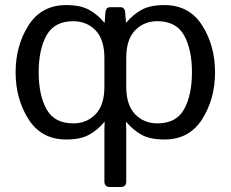

<svg xmlns="http://www.w3.org/2000/svg" viewBox="-20 -541 908 756"><path d="M41.5 -256.3Q41.5 -361.3 92.3 -441.2Q143.1 -521 240.7 -521Q296.9 -521 330.6 -502.4Q364.3 -483.9 391.1 -451.7H392.1L395 -490.7Q396.5 -512.7 414.1 -512.7H454.1Q471.7 -512.7 473.1 -490.7L476.1 -451.7H477.1Q503.9 -483.9 537.6 -502.4Q571.3 -521 627.4 -521Q725.1 -521 775.9 -441.2Q826.7 -361.3 826.7 -256.3Q826.7 -151.4 775.9 -71.5Q725.1 8.3 627.4 8.3Q571.3 8.3 537.6 -10.3Q503.9 -28.8 477.1 -61H476.1Q477.1 -46.4 477.1 -31.2V173.3Q477.1 195.3 455.1 195.3H413.1Q391.1 195.3 391.1 173.3V-31.2Q391.1 -46.4 392.1 -61H391.1Q364.3 -28.8 330.6 -10.3Q296.9 8.3 240.7 8.3Q143.1 8.3 92.3 -71.5Q41.5 -151.4 41.5 -256.3ZM132.3 -256.3Q132.3 -166.5 163.3 -110.8Q194.3 -55.2 268.6 -55.2Q321.3 -55.2 356.2 -91.1Q391.1 -127 391.1 -200.2V-312.5Q391.1 -385.7 356.2 -421.6Q321.3 -457.5 268.6 -457.5Q194.3 -457.5 163.3 -401.9Q132.3 -346.2 132.3 -256.3ZM477.1 -200.2Q477.1 -127 512 -91.1Q546.9 -55.2 599.6 -55.2Q673.8 -55.2 704.8 -110.8Q735.8 -166.5 735.8 -256.3Q735.8 -346.2 704.8 -401.9Q673.8 -457.5 599.6 -457.5Q546.9 -457.5 512 -421.6Q477.1 -385.7 477.1 -312.5Z"/></svg>

Font: Istok Web
Style: Regular
Weight: 400
Designer: Andrey V. Panov
Foundry: Andrey V. Panov
Version: Version 1.0.2g